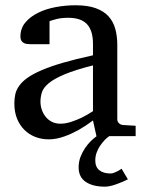

<svg xmlns="http://www.w3.org/2000/svg" viewBox="-20 -514 549 725"><path d="M462.9 163.1Q446.8 171.4 431.2 177.2Q418 182.6 403.1 186.8Q388.2 190.9 377 190.9Q330.1 190.9 303.5 172.6Q276.9 154.3 276.9 118.2Q276.9 97.2 283.9 78.6Q291 60.1 301.5 44.7Q312 29.3 324.2 17.6Q335.4 6.8 345.2 0H344.2L331.1 -59.1Q304.7 -39.1 276.9 -23.4Q264.6 -16.6 251 -10.3Q237.3 -3.9 222.9 1.2Q208.5 6.3 193.6 9.3Q178.7 12.2 164.1 12.2Q136.7 12.2 113 2.9Q89.4 -6.3 71.8 -23.9Q54.2 -41.5 44.2 -66.4Q34.2 -91.3 34.2 -123Q34.2 -141.6 37.8 -158.2Q41.5 -174.8 52.7 -190.4Q64 -206.1 84.2 -220.5Q104.5 -234.9 137.5 -249Q170.4 -263.2 218 -277.1Q265.6 -291 331.1 -305.2V-348.1Q331.1 -398.4 308.6 -422.6Q286.1 -446.8 237.8 -446.8Q211.4 -446.8 192.9 -441.9Q174.3 -437 167 -434.1V-347.2H94.2Q87.4 -347.2 80.8 -348.1Q74.2 -349.1 68.8 -352.3Q63.5 -355.5 60.3 -361.1Q57.1 -366.7 57.1 -376Q57.1 -406.7 75.7 -429Q94.2 -451.2 124 -465.8Q153.8 -480.5 190.9 -487.3Q228 -494.1 265.1 -494.1Q311.5 -494.1 342 -482.9Q372.6 -471.7 390.4 -451.7Q408.2 -431.6 415.5 -404.3Q422.9 -377 422.9 -344.2V-64Q422.9 -54.7 429 -48.8Q435.1 -43 443.8 -42L492.2 -39.1V0H392.6Q384.3 5.9 375.5 14.6Q366.2 24.4 358.2 36.1Q350.1 47.9 345 62Q339.8 76.2 339.8 91.8Q339.8 116.7 355.2 128.9Q370.6 141.1 397.9 141.1Q403.3 141.1 410.6 138.4Q418 135.7 424.3 132.3Q431.6 128.4 439 123ZM331.1 -267.1Q263.7 -250 224.1 -233.4Q184.6 -216.8 164.3 -200Q144 -183.1 138.4 -165.8Q132.8 -148.4 132.8 -129.9Q132.8 -114.3 137.9 -99.4Q143.1 -84.5 152.6 -72.8Q162.1 -61 176 -54Q189.9 -46.9 208 -46.9Q228 -46.9 249.8 -54.2Q271.5 -61.5 289.6 -70.3Q310.5 -80.6 331.1 -94.2Z"/></svg>

Font: Charis SIL Phon
Style: Regular
Weight: 400
Foundry: SIL International
Version: Version 5.000